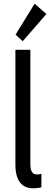

<svg xmlns="http://www.w3.org/2000/svg" viewBox="-20 -1025 278 1053"><path d="M163.1 7.8Q128.4 7.8 106.7 -7.8Q85 -23.4 74.7 -52.5Q64.5 -81.5 64.5 -122.1V-752H146.5V-120.1Q146.5 -112.8 148.2 -100.6Q149.9 -88.4 157.7 -78.4Q165.5 -68.4 184.6 -68.4Q197.3 -68.4 207 -72.3V2Q197.8 4.9 185.5 6.3Q173.3 7.8 163.1 7.8ZM104.5 -798.8 65.4 -835 169.9 -1004.9 234.4 -948.2Z"/></svg>

Font: Reddit Sans Condensed
Style: Regular
Weight: 400
Designer: Stephen Hutchings
Foundry: Reddit
Version: Version 1.014